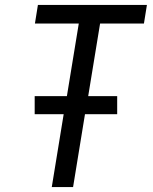

<svg xmlns="http://www.w3.org/2000/svg" viewBox="-20 -755 616 775"><path d="M189 0H275L323 -294H453V-367H336L384 -660H561L573 -735H133L121 -660H298L250 -367H120V-294H237Z"/></svg>

Font: Iosevka Sparkle Oblique
Style: Regular
Weight: 400
Italic angle: -9°
Designer: Belleve Invis
Foundry: Belleve Invis
Version: Version 4.5.0; ttfautohint (v1.8.3)